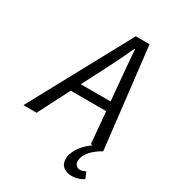

<svg xmlns="http://www.w3.org/2000/svg" viewBox="-259 -766 976 1087"><g transform="rotate(30 228.5 -222.5)"><path d="M364 -265 354 -377Q349 -429 344.5 -481.5Q340 -534 336 -591H332Q306 -534 280.5 -482.5Q255 -431 227 -377L169 -265ZM469 0Q421 27 396 58.5Q371 90 371 119Q371 137 381.5 147Q392 157 407 157Q425 157 443 146L460 188Q443 199 422 205Q401 211 384 211Q350 211 328 193.5Q306 176 306 142Q306 121 315 100Q324 79 337.5 60.5Q351 42 368 26.5Q385 11 401 0H388L370 -205H138L33 0H-53L303 -656H393Z"/></g></svg>

Font: mr_Source Sans Pro
Style: Italic
Weight: 400
Italic angle: -11°
Designer: Paul D. Hunt
Foundry: Adobe Systems Incorporated
Version: Version 1.036;July 10, 2024;FontCreator 11.5.0.2430 64-bit